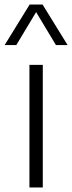

<svg xmlns="http://www.w3.org/2000/svg" viewBox="-50 -828 318 848"><path d="M80 0V-541.5H139V0ZM-29.5 -629 81 -808H138L248.5 -629H197L102 -787H117L22 -629Z"/></svg>

Font: Encode Sans Condensed Thin Light
Style: Regular
Weight: 300
Version: Version 3.002